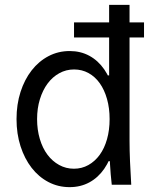

<svg xmlns="http://www.w3.org/2000/svg" viewBox="-20 -760 640 790"><path d="M266.4 10Q311.6 10 347.7 -9.6Q383.8 -29.2 408.9 -65.5Q434 -101.8 447.7 -153.5Q461.4 -205.2 461.4 -270Q461.4 -334.8 447.7 -386.5Q434 -438.2 408.9 -474.5Q383.8 -510.8 347.7 -530.4Q311.6 -550 266.8 -550Q219.6 -550 179.6 -529Q139.6 -508 110.3 -470.5Q81 -433 64.5 -381.8Q48 -330.6 48 -270Q48 -209.4 64.5 -158.2Q81 -107 110.1 -69.5Q139.2 -32 179.2 -11Q219.2 10 266.4 10ZM284.2 -65.8Q251.3 -65.8 223.4 -81.2Q195.4 -96.6 175.2 -123.6Q155 -150.6 143.8 -188.4Q132.6 -226.2 132.6 -269.9Q132.6 -314.4 144.2 -351.8Q155.8 -389.3 175.9 -416.3Q196 -443.4 224 -458.8Q251.9 -474.2 284.8 -474.2Q317.2 -474.2 344.2 -459.4Q371.2 -444.6 390.4 -417.6Q409.6 -390.6 420.3 -352.8Q431 -315 431 -270Q431 -225 420.3 -187.2Q409.6 -149.4 390.1 -122.7Q370.6 -96 343.6 -80.9Q316.6 -65.8 284.2 -65.8ZM439.8 0H520Q517 -48 515 -95Q513 -142 513 -180V-740H429V-449.8H421L446.8 -250L430.4 -170Q430.4 -125.6 432.6 -85Q434.8 -44.4 439.8 0ZM417.8 -96.8H427.8H431.8H441.8L429.8 -108.8ZM284.6 -605.8H572.6V-667.8H284.6Z"/></svg>

Font: CommitMonoV142 ExtLt
Style: Regular
Weight: 200
Monospace: yes
Designer: Eigil Nikolajsen
Foundry: Eigil Nikolajsen
Version: Version 1.142